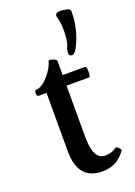

<svg xmlns="http://www.w3.org/2000/svg" viewBox="-133 -720 553 785"><g transform="rotate(-20 144.0 -327.0)"><path d="M219 -478Q205 -478 205 -494Q205 -497 206 -501Q207 -505 208 -510Q216 -528 218.5 -546.5Q221 -565 221 -584Q221 -617 215 -638Q213 -644 212.5 -646Q212 -648 212 -650Q212 -665 234 -665Q246 -665 261.5 -661.5Q277 -658 277 -648Q277 -567 240 -498Q229 -478 219 -478ZM173 11Q67 11 67 -115V-369H32Q27 -369 25.5 -375.5Q24 -382 25.5 -389Q27 -396 32 -396Q48 -396 65.5 -410Q83 -424 98 -445Q113 -466 119 -487Q122 -495 138 -488Q154 -483 154 -476V-415H251Q256 -415 257.5 -403.5Q259 -392 257.5 -380.5Q256 -369 251 -369H154V-147Q154 -46 205 -46Q236 -46 255 -62Q259 -65 268.5 -55.5Q278 -46 274 -41Q252 -12 227.5 -0.5Q203 11 173 11Z"/></g></svg>

Font: Junicode Two Beta Condensed Medium
Style: Regular
Weight: 500
Width: 3
Designer: Peter S. Baker
Foundry: Briery Creek Software
Version: Version 1.053; ttfautohint (v1.8.4)